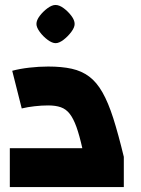

<svg xmlns="http://www.w3.org/2000/svg" viewBox="-20 -762 574 782"><path d="M20 0V-158.4H315.3Q303.5 -211 291.3 -245.1Q279 -279.1 264 -298.4Q249 -317.7 227.7 -325.2Q206.5 -332.6 176.4 -332.6Q149.5 -332.6 120.9 -329.3Q92.3 -326.1 68.5 -320.3L29.8 -473.7Q60.3 -482 99.6 -486.5Q138.9 -491 176.4 -491Q231.7 -491 272.2 -482Q312.8 -473 343.2 -450.2Q373.6 -427.5 397.2 -386Q420.8 -344.6 441.4 -280.3Q461.9 -215.9 484.3 -123.2V0ZM206.5 -586.2Q192.4 -586.2 174 -599.8Q155.7 -613.3 142 -632Q128.4 -650.6 128.4 -664.4Q128.4 -679.6 141.7 -697.2Q155.1 -714.9 173.3 -728.4Q191.6 -741.8 205.9 -741.8Q221.6 -741.8 239.5 -728.5Q257.4 -715.2 270.7 -697.5Q284 -679.9 284 -664.3Q284 -650.2 270.3 -631.9Q256.6 -613.6 238.7 -599.9Q220.7 -586.2 206.5 -586.2Z"/></svg>

Font: Changa
Style: Regular
Weight: 400
Designer: Eduardo Rodriguez Tunni
Foundry: Eduardo Rodriguez Tunni
Version: Version 3.003